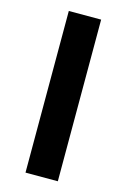

<svg xmlns="http://www.w3.org/2000/svg" viewBox="-115 -795 559 849"><g transform="rotate(15 165.0 -370.0)"><path d="M91 0H239V-740H91Z"/></g></svg>

Font: Noto Sans T Chinese Bold
Style: Bold
Weight: 700
Designer: Ryoko NISHIZUKA (kana & ideographs); Paul D. Hunt (Latin, Greek & Cyrillic); Wenlong ZHANG (bopomofo); Sandoll Communica
Foundry: Adobe Systems Incorporated
Version: Version 1.000;PS 1;hotconv 1.0.78;makeotf.lib2.5.61930